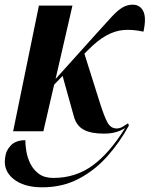

<svg xmlns="http://www.w3.org/2000/svg" viewBox="-27 -560 638 819"><path d="M29 0 139 -536H282L210 -223L389 -422Q426 -463 450 -489Q474 -515 494.5 -527.5Q515 -540 539 -540Q570 -540 584 -512.5Q598 -485 585 -425Q539 -435 501 -432Q463 -429 425.5 -408Q388 -387 345 -343L333 -331L397 -128Q418 -61 432 -36.5Q446 -12 471 -12Q484 -12 496.5 -19.5Q509 -27 519 -34L523 -25Q484 47 430.5 107Q377 167 308 203Q239 239 153 239Q74 239 30 203Q-14 167 -5 112Q-2 82 19.5 60Q41 38 81 38Q81 59 85.5 86Q90 113 103 139Q116 165 139.5 182Q163 199 201 199Q294 199 366.5 147Q439 95 507 -14Q492 -4 469.5 3Q447 10 416 10Q361 10 330.5 -6.5Q300 -23 289 -60L240 -236L204 -199L158 0Z"/></svg>

Font: Noto Serif Display ExtraCondensed
Style: Bold Italic
Weight: 700
Width: 2
Italic angle: -12°
Designer: Monotype Design Team
Foundry: Monotype Imaging Inc.
Version: Version 2.009